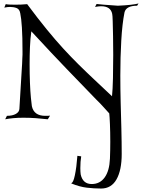

<svg xmlns="http://www.w3.org/2000/svg" viewBox="-20 -691 847 1109"><path d="M564 398Q522 398 481 393Q440 388 393 369L392 366Q403 366 412.5 321Q422 276 427 209L449 212Q444 242 444 280Q444 290 444.5 299.5Q445 309 446 316Q458 372 510 372Q557 372 584.5 334Q612 296 615 226Q616 203 616.5 177.5Q617 152 617 127Q617 72 615 25.5Q613 -21 611 -36Q595 -53 577 -73.5Q559 -94 536 -116L364 -294Q327 -332 276.5 -386Q226 -440 161 -510Q155 -467 153 -418.5Q151 -370 151 -321Q151 -264 153 -213Q155 -162 158.5 -126Q162 -90 164 -78Q176 -22 241 -22Q248 -22 255 -22Q262 -22 269 -23L256 -2Q222 -6 186.5 -8.5Q151 -11 115 -11Q83 -11 56.5 -8.5Q30 -6 10 -2L20 -22Q52 -22 71.5 -33Q91 -44 92 -62Q99 -188 104 -262Q109 -336 109 -355Q110 -366 110 -375.5Q110 -385 110 -394Q110 -477 106.5 -532Q103 -587 97 -614Q93 -638 76 -644.5Q59 -651 38 -651Q31 -651 22.5 -650Q14 -649 5 -647L13 -667Q24 -665 38 -664.5Q52 -664 67 -664Q83 -664 100 -664.5Q117 -665 137 -667Q198 -585 249 -522.5Q300 -460 345 -411Q390 -362 434 -318.5Q478 -275 525 -231Q572 -187 627 -135Q631 -174 632.5 -239.5Q634 -305 634 -375Q634 -431 633 -482Q632 -533 631 -568Q630 -603 628 -611Q619 -655 564 -655Q557 -655 548.5 -654Q540 -653 529 -651L538 -668Q548 -667 578.5 -664Q609 -661 661 -658Q706 -660 736 -663.5Q766 -667 780 -671L772 -658Q708 -658 699 -619Q686 -553 680.5 -457Q675 -361 675 -255Q675 -176 677 -98Q679 -20 681 51Q682 92 682.5 129.5Q683 167 683 198Q683 292 653 345Q623 398 564 398Z"/></svg>

Font: Gideon Roman
Style: Regular
Weight: 400
Designer: Robert E. Leuschke
Foundry: Robert E. Leuschke
Version: Version 2.010